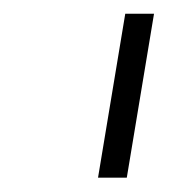

<svg xmlns="http://www.w3.org/2000/svg" viewBox="-20 -747 250 275"><path d="M200.6 -727.3 161.6 -492.5H120.4L159.4 -727.3Z"/></svg>

Font: Inter UI Extra Light
Style: Italic
Weight: 200
Italic angle: -9.39999°
Designer: Rasmus Andersson
Foundry: rsms
Version: 3.2;8d6f07862